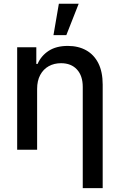

<svg xmlns="http://www.w3.org/2000/svg" viewBox="-20 -797 637 1022"><path d="M177.6 -323.9V0H71.4V-545.5H173.3V-456.7H180Q199.2 -500.4 239.3 -526.5Q279.5 -552.6 340.9 -552.6Q397 -552.6 438.7 -529.3Q480.5 -506 503.6 -460.2Q526.6 -414.4 526.6 -346.9V204.5H420.5V-334.2Q420.5 -393.5 389.7 -427Q359 -460.6 304.7 -460.6Q268.1 -460.6 239.3 -444.6Q210.6 -428.6 194.1 -397.9Q177.6 -367.2 177.6 -323.9ZM264.6 -610.1 293.3 -777H398.8L333.1 -610.1Z"/></svg>

Font: InterMG Medium
Style: Regular
Weight: 500
Designer: Rasmus Andersson
Foundry: rsms
Version: Version 3.019;December 26, 2023;FontCreator 15.0.0.2955 64-b